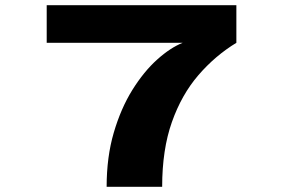

<svg xmlns="http://www.w3.org/2000/svg" viewBox="-20 -720 1140 740"><path d="M391 0Q391 -115 418.5 -208.8Q446 -302.5 490.2 -373.5Q534.5 -444.5 585.8 -490.5Q637 -536.5 684 -555H160V-700H891V-555Q809.5 -505.5 744.8 -430.5Q680 -355.5 642.5 -249.5Q605 -143.5 605 0Z"/></svg>

Font: Trispace Expanded ExtraBold
Style: Regular
Weight: 800
Width: 7
Designer: Tyler Finck
Foundry: Etcetera Type Company
Version: Version 1.210; ttfautohint (v1.8.3)